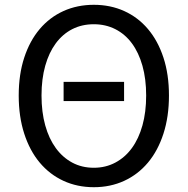

<svg xmlns="http://www.w3.org/2000/svg" viewBox="-20 -767 782 800"><path d="M245 -426H497V-346H245ZM371 13Q302 13 244.5 -13.5Q187 -40 145.5 -89.5Q104 -139 81 -210Q58 -281 58 -369Q58 -457 81 -527Q104 -597 145.5 -646Q187 -695 244.5 -721Q302 -747 371 -747Q440 -747 497.5 -721Q555 -695 596.5 -646Q638 -597 661 -527Q684 -457 684 -369Q684 -281 661 -210Q638 -139 596.5 -89.5Q555 -40 497.5 -13.5Q440 13 371 13ZM371 -68Q420 -68 460.5 -89.5Q501 -111 529.5 -150Q558 -189 573.5 -244.5Q589 -300 589 -369Q589 -438 573.5 -493Q558 -548 529.5 -586.5Q501 -625 460.5 -645.5Q420 -666 371 -666Q321 -666 281 -645.5Q241 -625 212.5 -586.5Q184 -548 168.5 -493Q153 -438 153 -369Q153 -300 168.5 -244.5Q184 -189 212.5 -150Q241 -111 281 -89.5Q321 -68 371 -68Z"/></svg>

Font: Kinto Sans
Style: Regular
Weight: 400
Designer: Authors: Ryoko NISHIZUKA  (kana & ideographs); Paul D. Hunt (Latin, Greek & Cyrillic); Wenlong ZHANG  (bopomofo); Sandol
Foundry: Adobe Systems Incorporated, ookami Inc.
Version: Version 0.001